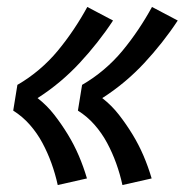

<svg xmlns="http://www.w3.org/2000/svg" viewBox="-20 -621 531 552"><path d="M332 -89Q325 -121 314 -151.5Q303 -182 288 -210Q273 -238 252 -262Q231 -286 204 -303L216 -377Q249 -396 278.5 -421Q308 -446 332 -475Q356 -504 377.5 -536Q399 -568 417 -601L491 -562Q470 -530 445.5 -499Q421 -468 394.5 -439.5Q368 -411 337.5 -385.5Q307 -360 274 -339Q301 -318 322 -291Q343 -264 361 -234.5Q379 -205 392.5 -173.5Q406 -142 416 -108ZM146 -89Q139 -121 128 -151.5Q117 -182 102 -210Q87 -238 66 -262Q45 -286 18 -303L30 -377Q63 -396 92.5 -421Q122 -446 146 -475Q170 -504 191.5 -536Q213 -568 231 -601L305 -562Q284 -530 259.5 -499Q235 -468 208.5 -439.5Q182 -411 151.5 -385.5Q121 -360 88 -339Q115 -318 136 -291Q157 -264 175 -234.5Q193 -205 206.5 -173.5Q220 -142 230 -108Z"/></svg>

Font: Iosevka QP
Style: Bold Italic
Weight: 700
Italic angle: -9°
Designer: Belleve Invis
Foundry: Belleve Invis
Version: Version 20.0.0; ttfautohint (v1.8.4)